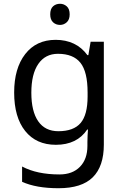

<svg xmlns="http://www.w3.org/2000/svg" viewBox="-20 -757 655 1017"><path d="M275 -546Q328 -546 370.5 -526Q413 -506 443 -465H448L460 -536H530V9Q530 124 471.5 182Q413 240 290 240Q172 240 97 206V125Q176 167 295 167Q364 167 403.5 126.5Q443 86 443 16V-5Q443 -17 444 -39.5Q445 -62 446 -71H442Q388 10 276 10Q172 10 113.5 -63Q55 -136 55 -267Q55 -395 113.5 -470.5Q172 -546 275 -546ZM287 -472Q220 -472 183 -418.5Q146 -365 146 -266Q146 -167 182.5 -114.5Q219 -62 289 -62Q370 -62 407 -105.5Q444 -149 444 -246V-267Q444 -377 406 -424.5Q368 -472 287 -472ZM298 -737Q318 -737 333.5 -723.5Q349 -710 349 -681Q349 -653 333.5 -639Q318 -625 298 -625Q276 -625 261 -639Q246 -653 246 -681Q246 -710 261 -723.5Q276 -737 298 -737Z"/></svg>

Font: Noto Sans Multani
Style: Regular
Weight: 400
Designer: Monotype Design Team
Foundry: Monotype Imaging Inc.
Version: Version 2.002; ttfautohint (v1.8.4.7-5d5b)